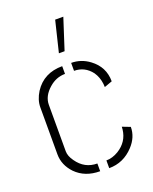

<svg xmlns="http://www.w3.org/2000/svg" viewBox="-135 -788 692 866"><g transform="rotate(-20 211.0 -355.5)"><path d="M201.2 -563.5 237.3 -711.9H276.4L228.5 -563.5ZM39.1 -137.7Q39.1 -85.9 78.1 -44.9Q122.1 0 194.3 0V-37.1Q133.8 -37.1 97.7 -88.9Q79.1 -114.3 79.1 -137.7V-360.4Q79.1 -402.3 118.2 -436.5Q152.3 -466.8 195.3 -466.8V-503.9Q106.4 -503.9 61.5 -434.6Q39.1 -398.4 39.1 -363.3ZM238.3 -465.8Q289.1 -465.8 321.3 -423.8Q338.9 -398.4 342.8 -365.2Q343.8 -359.4 343.8 -349.6L381.8 -363.3Q381.8 -432.6 325.2 -474.6Q286.1 -503.9 238.3 -503.9ZM237.3 1Q306.6 1 355.5 -51.8Q392.6 -91.8 392.6 -140.6L354.5 -155.3Q354.5 -146.5 353.5 -141.6Q346.7 -85 295.9 -53.7Q266.6 -36.1 237.3 -36.1Z"/></g></svg>

Font: Post No Bills Colombo Light
Style: Regular
Weight: 300
Designer: Kosala Senevirathne, Siva Puranthara, Lasantha Premarathna, Tharique Azeez
Foundry: Mooniak
Version: Version 1.220 ; ttfautohint (v1.6)